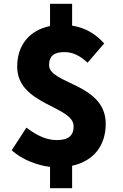

<svg xmlns="http://www.w3.org/2000/svg" viewBox="-20 -832 649 1017"><path d="M245 52V165H362V46C481 20 540 -66 540 -176C540 -391 240 -386 240 -487C240 -537 268 -556 321 -556C367 -556 403 -537 444 -500L532 -602C488 -650 435 -685 362 -696V-812H245V-694C136 -672 71 -593 71 -479C71 -275 370 -272 370 -163C370 -114 343 -90 281 -90C229 -90 179 -111 120 -156L42 -36C97 14 178 44 245 52Z"/></svg>

Font: コーポレート・ロゴ ver3 Bold
Style: Regular
Weight: 700
Designer: [KANA_main] LOGOTYPE.JP [Source Han Sans] Ryoko NISHIZUKA 西塚涼子 (kana, bopomofo & ideographs); Paul D. Hunt (Latin, Greek
Version: Version 12.001;FEAKit 1.0